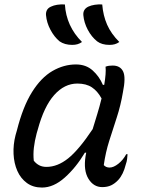

<svg xmlns="http://www.w3.org/2000/svg" viewBox="-20 -833 640 864"><path d="M440 -813Q444 -763 462 -722Q480 -681 517 -644Q507 -637 496.5 -634Q486 -631 473 -631Q438 -631 417 -647Q392 -667 375 -699Q358 -731 355 -765Q353 -791 377 -803Q390 -809 406.5 -811.5Q423 -814 440 -813ZM272 -813Q278 -715 349 -644Q339 -637 328.5 -634Q318 -631 305 -631Q271 -631 248 -647Q224 -667 207 -699Q190 -731 187 -765Q186 -777 191 -787Q196 -797 209 -803Q234 -815 272 -813ZM322 -543Q367 -543 397 -516Q427 -489 443 -451H449Q458 -504 455 -533Q463 -536 470.5 -537Q478 -538 487 -538Q521 -538 534 -511.5Q547 -485 533 -417Q523 -358 505.5 -304.5Q488 -251 471.5 -199Q455 -147 447 -90Q457 -79 473 -79Q491 -79 512.5 -96Q534 -113 548 -139H554Q553 -129 552 -118Q551 -107 546 -93Q535 -48 512 -23Q497 -7 480 1Q463 9 440 9Q401 9 378 -28.5Q355 -66 365 -130Q366 -138 368 -146H362Q322 -79 271.5 -34Q221 11 169 11Q129 11 101 -9.5Q73 -30 58 -64Q43 -98 41 -140Q39 -182 50 -225L56 -246Q83 -353 124 -418.5Q165 -484 216 -513.5Q267 -543 322 -543ZM132 -110Q142 -97 156 -89.5Q170 -82 189 -82Q239 -82 287 -120.5Q335 -159 397 -252Q407 -285 417.5 -319Q428 -353 437 -390Q419 -423 393.5 -440Q368 -457 328 -457Q270 -457 224 -405.5Q178 -354 150 -250L145 -233Q136 -199 132.5 -169Q129 -139 132 -110Z"/></svg>

Font: Recursive Sn Csl St
Style: Italic
Weight: 400
Italic angle: -15°
Version: Version 1.079;hotconv 1.0.112;makeotfexe 2.5.65598; ttfautoh